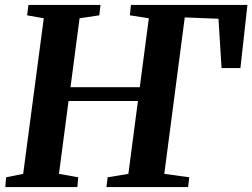

<svg xmlns="http://www.w3.org/2000/svg" viewBox="-20 -763 1029 783"><path d="M1.5 0 5 -40 74.5 -54 158.5 -688.5 90.5 -700.5 96 -743H390L385 -700.5L304.5 -688.5L267.5 -407.5H550L587 -688.5L509.5 -700.5L514 -743H989L960.5 -485.5H883.5L871 -686.5L733.5 -692L650 -54L752 -40L747 0H414L419 -40L503.5 -54L542.5 -351H259.5L220.5 -54L299 -40L295.5 0Z"/></svg>

Font: Merriweather 48pt
Style: Bold Italic
Weight: 700
Italic angle: -7.8°
Version: Version 2.101